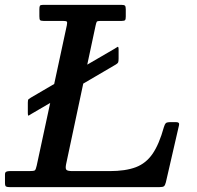

<svg xmlns="http://www.w3.org/2000/svg" viewBox="-62 -770 809 790"><path d="M-41.5 -17.5V-52Q-41.5 -61 -36.2 -63.5Q-31 -66 -22.5 -66H58Q77.5 -66 81.5 -69.2Q85.5 -72.5 89 -88.5L144.5 -346.5L67.5 -301.5Q60 -297 56.2 -294.5Q52.5 -292 52.5 -306.5V-347.5Q52.5 -359 55.2 -361.5Q58 -364 64.5 -368L161 -424.5L213 -666Q215.5 -678.5 212.8 -681.2Q210 -684 195.5 -684H116.5Q105 -684 102.5 -687.8Q100 -691.5 100 -703.5V-732Q100 -742.5 102.2 -746.2Q104.5 -750 115 -750H437.5Q448.5 -750 452 -746.8Q455.5 -743.5 455.5 -732V-702Q455.5 -691 452.8 -687.5Q450 -684 439.5 -684H352.5Q338.5 -684 336.2 -680.5Q334 -677 331.5 -665.5L297 -504L409.5 -569.5Q417 -574 421.5 -577Q426 -580 426 -565.5V-529.5Q426 -517 424 -513Q422 -509 414.5 -504.5L280.5 -426L210 -94.5Q206.5 -77.5 210.8 -71.8Q215 -66 237 -66H389Q454.5 -66 496.8 -82Q539 -98 566 -137.5Q593 -177 612.5 -247.5Q616 -259 620.2 -263.2Q624.5 -267.5 640.5 -267.5H662Q678 -267.5 674.5 -254.5L620.5 -20Q617.5 -8 613 -4Q608.5 0 593 0H-20Q-32.5 0 -37 -2.5Q-41.5 -5 -41.5 -17.5Z"/></svg>

Font: Besley* Medium
Style: Italic
Weight: 500
Italic angle: -13°
Designer: Owen Earl
Foundry: indestructible type*
Version: Version 3.000; ttfautohint (v1.8.3)